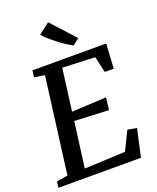

<svg xmlns="http://www.w3.org/2000/svg" viewBox="-178 -1093 977 1196"><g transform="rotate(-20 310.0 -495.5)"><path d="M-2 0 2.5 -40.5 76.5 -52.5 159 -688 90.5 -699 95.5 -743H584.5L575.5 -579.5H516L491.5 -686L276 -695L239.5 -416.5L469 -428.5L459.5 -347L232.5 -357.5L193 -56.5L464 -69L525 -193.5L585 -183L545 0ZM390.5 -801Q372.5 -809.5 348.2 -825.5Q324 -841.5 298.5 -861Q273 -880.5 251.2 -899.8Q229.5 -919 217 -935L290 -991L432.5 -834.5Z"/></g></svg>

Font: Merriweather 24pt Medium
Style: Italic
Weight: 500
Italic angle: -7.8°
Version: Version 2.101